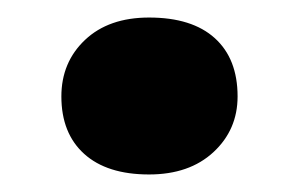

<svg xmlns="http://www.w3.org/2000/svg" viewBox="-20 -188 341 219"><path d="M50 -78Q50 -117 77 -142.5Q104 -168 150 -168Q199 -168 225 -144.5Q251 -121 251 -78Q251 -40 223.5 -14.5Q196 11 150 11Q102 11 76 -12.5Q50 -36 50 -78Z"/></svg>

Font: Lexend Exa HM Xlight
Style: Bold
Weight: 700
Designer: Bonnie Shaver-Troup, Thomas Jockin, Octavio Pardo
Foundry: Lexend
Version: Version 1.091